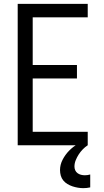

<svg xmlns="http://www.w3.org/2000/svg" viewBox="-20 -755 540 998"><path d="M72 0V-735H436V-665H150V-417H380V-347H150V-70H436V0ZM413 223Q399 223 384.5 220.5Q370 218 356.5 213.5Q343 209 330.5 201.5Q318 194 309 183Q300 172 296 158Q292 144 292 129Q292 101 305.5 75Q319 49 339 28.5Q359 8 384 -6.5Q409 -21 436 -30V0Q422 9 410 21.5Q398 34 389 48Q380 62 373.5 78Q367 94 367 111Q367 121 371 130Q375 139 383 145Q391 151 401 153.5Q411 156 421 156Q428 156 435 155Q442 154 449 152V219Q440 221 431 222Q422 223 413 223Z"/></svg>

Font: Iosevka Term
Style: Regular
Weight: 400
Monospace: yes
Designer: Belleve Invis
Foundry: Belleve Invis
Version: Version 30.0.1